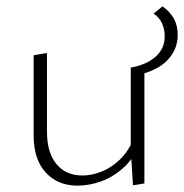

<svg xmlns="http://www.w3.org/2000/svg" viewBox="-20 -581 580 605"><path d="M224 4Q162 4 124 -37.5Q86 -79 86 -154V-407L128 -414V-166Q128 -101 157.5 -64.5Q187 -28 240 -28Q269 -28 299.5 -40Q330 -52 357.5 -78Q385 -104 402 -146L420 -127Q401 -81 368.5 -52Q336 -23 298.5 -9.5Q261 4 224 4ZM399 3 392 -108V-368L435 -375V-3ZM405 -343 392 -368Q442 -377 470.5 -402.5Q499 -428 499 -466Q499 -490 490 -508.5Q481 -527 464 -538L492 -561Q515 -545 527.5 -523Q540 -501 540 -471Q540 -438 523 -411Q506 -384 475.5 -367Q445 -350 405 -343Z"/></svg>

Font: Ysabeau Office ExtraLight
Style: Regular
Weight: 250
Designer: Christian Thalmann (Catharsis Fonts)
Version: Version 2.001;gftools[0.9.30]; featfreeze: tnum,lnum,ss02